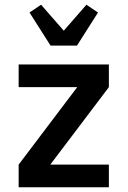

<svg xmlns="http://www.w3.org/2000/svg" viewBox="-20 -793 540 813"><path d="M59 0V-96L307 -424H59V-520H441V-424L193 -96H441V0ZM194 -600 105 -740 154 -773 250 -663 346 -773 395 -740 306 -600Z"/></svg>

Font: Iosevka SS18
Style: Bold
Weight: 700
Monospace: yes
Designer: Belleve Invis
Foundry: Belleve Invis
Version: Version 25.1.1; ttfautohint (v1.8.4)